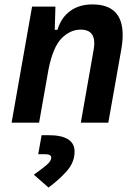

<svg xmlns="http://www.w3.org/2000/svg" viewBox="-20 -547 626 856"><path d="M31.7 0 123 -517.6H227.1L224.1 -414.1H236.3Q252.4 -468.3 292.7 -497.8Q333 -527.3 392.1 -527.3Q526.9 -527.3 526.9 -391.1Q526.9 -361.3 520.5 -325.2L462.9 0H340.3L397.5 -325.2Q400.4 -341.3 400.4 -354Q400.4 -415 340.3 -415Q293 -415 254.6 -376.2Q216.3 -337.4 196.3 -237.8L154.3 0ZM196.3 289.1 130.9 231.9Q166 207 187.3 189Q208.5 170.9 208.5 155.8Q208.5 140.6 182.1 140.6H150.4L165.5 55.7H196.3Q312.5 55.7 312.5 128.9Q312.5 176.3 278.1 215.3Q243.7 254.4 196.3 289.1Z"/></svg>

Font: CaskaydiaCove NFP SemiBold
Style: Italic
Weight: 600
Italic angle: -10°
Designer: Aaron Bell
Foundry: Saja Typeworks
Version: Version 2111.001; VTT 6.35;Nerd Fonts 3.1.1